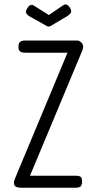

<svg xmlns="http://www.w3.org/2000/svg" viewBox="-20 -866 453 896"><path d="M76 10Q63 10 54 5Q45 0 45 -13Q45 -18 46.5 -23Q48 -28 50 -33L295 -620H100Q88 -620 80.5 -622.5Q73 -625 69.5 -631Q66 -637 66 -646Q66 -658 69 -664.5Q72 -671 79 -674Q86 -677 97 -677H339Q348 -677 354 -672.5Q360 -668 364 -662Q369 -654 368 -645.5Q367 -637 364 -630L120 -46H334Q345 -46 351.5 -43.5Q358 -41 360.5 -35Q363 -29 363 -19Q363 -8 360 -1.5Q357 5 350.5 7.5Q344 10 332 10ZM208 -796 273 -840Q280 -845 285 -845.5Q290 -846 295.5 -842Q301 -838 307 -829Q315 -816 311 -807.5Q307 -799 291 -789L220 -747Q216 -745 213.5 -743.5Q211 -742 207 -742Q203 -742 200.5 -743.5Q198 -745 194 -747L121 -788Q105 -797 102 -805.5Q99 -814 107 -827Q113 -837 118.5 -840.5Q124 -844 130 -843Q136 -842 141 -838Z"/></svg>

Font: Fredoka Condensed Light
Style: Regular
Weight: 300
Width: 3
Designer: Ben Nathan
Foundry: Milena B. Brandão, Ben Nathan
Version: Version 2.001